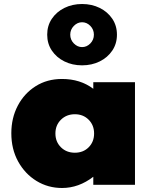

<svg xmlns="http://www.w3.org/2000/svg" viewBox="-20 -922 772 958"><path d="M289.5 16Q373 16 445.5 -40V0H653.5V-512H445.5V-479Q380.5 -528 289.5 -528Q215 -528 158 -492Q101 -456 68.8 -394.8Q36.5 -333.5 36.5 -257Q36.5 -178 70.5 -116.2Q104.5 -54.5 162 -19.2Q219.5 16 289.5 16ZM353.5 -160Q311.5 -160 284 -187.2Q256.5 -214.5 256.5 -256Q256.5 -297.5 284.2 -324.8Q312 -352 353.5 -352Q395 -352 422.2 -324.8Q449.5 -297.5 449.5 -256Q449.5 -214.5 422.5 -187.2Q395.5 -160 353.5 -160ZM389.5 -596Q438 -596 477.5 -615.5Q517 -635 540.2 -669.5Q563.5 -704 563.5 -749Q563.5 -794 540.2 -828.5Q517 -863 477.5 -882.5Q438 -902 389.5 -902Q341 -902 301.5 -882.5Q262 -863 238.8 -828.5Q215.5 -794 215.5 -749Q215.5 -704 238.8 -669.5Q262 -635 301.5 -615.5Q341 -596 389.5 -596ZM389.5 -687Q366.5 -687 348.5 -705.2Q330.5 -723.5 330.5 -749Q330.5 -774.5 348.5 -792.8Q366.5 -811 389.5 -811Q413 -811 430.8 -792.8Q448.5 -774.5 448.5 -749Q448.5 -723.5 430.8 -705.2Q413 -687 389.5 -687Z"/></svg>

Font: Spartan Black
Style: Regular
Weight: 900
Designer: Matt Bailey, Mirko Velimirovic
Foundry: Matt Bailey
Version: Version 1.003; ttfautohint (v1.8.3)